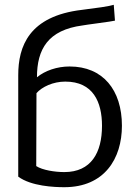

<svg xmlns="http://www.w3.org/2000/svg" viewBox="-20 -767 578 800"><path d="M405 -243C405 -342 368 -427 252 -427C201 -427 155 -405 132 -379L131 -75C157 -58 209 -50 248 -50C360 -50 405 -131 405 -243ZM56 -31V-454C56 -573 100 -700 322 -726C385 -734 431 -740 454 -747L459 -681C451 -678 331 -663 324 -661C180 -642 134 -562 134 -445C168 -473 218 -490 270 -490C409 -490 488 -392 488 -243C488 -106 415 13 248 13C206 13 110 9 56 -31Z"/></svg>

Font: Repo Regular
Style: Regular
Weight: 400
Designer: Stefan Peev
Foundry: Context Ltd
Version: Version 1.502